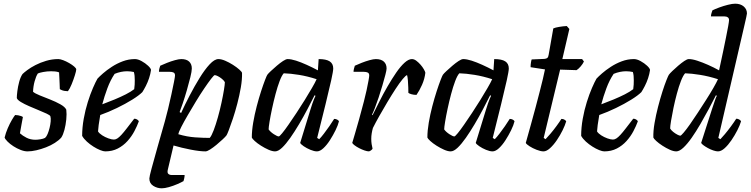

<svg xmlns="http://www.w3.org/2000/svg" viewBox="-20 -820 4066 1040"><path d="M129 0Q112 0 91.5 -8Q71 -16 52.5 -28Q34 -40 21 -53Q8 -66 5 -75Q11 -100 22 -125.5Q33 -151 44.5 -170.5Q56 -190 62 -197Q70 -197 78 -195.5Q86 -194 93.5 -191.5Q101 -189 104 -186Q101 -170 97 -148.5Q93 -127 88 -98Q102 -85 123.5 -74Q145 -63 172 -63Q183 -63 198.5 -65.5Q214 -68 224 -73Q232 -80 238 -94.5Q244 -109 248.5 -127Q253 -145 254.5 -162Q256 -179 253 -190Q251 -196 232.5 -204.5Q214 -213 188.5 -223.5Q163 -234 137.5 -245Q112 -256 93 -267.5Q74 -279 71 -289Q71 -302 74 -326.5Q77 -351 84 -377Q91 -403 102 -419Q110 -427 128 -440.5Q146 -454 172 -467.5Q198 -481 230 -490.5Q262 -500 296 -500Q306 -500 322 -494Q338 -488 354.5 -478.5Q371 -469 382 -459.5Q393 -450 393 -444Q393 -436 385.5 -412Q378 -388 368 -363.5Q358 -339 348 -326Q339 -326 330 -327.5Q321 -329 314 -332Q307 -335 304 -337Q304 -350 303 -366.5Q302 -383 301.5 -399.5Q301 -416 300 -428Q290 -432 278 -433Q266 -434 257 -434Q235 -434 214 -430Q193 -426 185 -422Q175 -407 167.5 -379.5Q160 -352 159 -323Q169 -314 195 -303.5Q221 -293 251.5 -281Q282 -269 307 -255Q332 -241 339 -226Q342 -203 339 -173Q336 -143 329 -116.5Q322 -90 312 -75Q299 -60 277 -46Q255 -32 229 -22Q203 -12 177 -6Q151 0 129 0Z M550 0Q540 0 522.5 -7Q505 -14 486 -26Q467 -38 450.5 -53Q434 -68 425 -84Q425 -129 433.5 -176.5Q442 -224 455.5 -267Q469 -310 483.5 -343.5Q498 -377 508 -394Q518 -405 538 -422.5Q558 -440 585.5 -458Q613 -476 645 -488Q677 -500 711 -500Q727 -500 747 -489Q767 -478 782 -464Q797 -450 798 -441Q795 -419 787.5 -396.5Q780 -374 770 -354.5Q760 -335 751 -321Q733 -303 696 -280Q659 -257 613.5 -235Q568 -213 523 -197Q517 -164 514.5 -143Q512 -122 511 -108Q518 -97 533.5 -87Q549 -77 567 -70.5Q585 -64 597 -64Q606 -64 615.5 -70Q625 -76 637.5 -89.5Q650 -103 666.5 -124.5Q683 -146 707 -177Q716 -177 723 -172.5Q730 -168 732 -163Q723 -138 708 -109.5Q693 -81 670.5 -56Q648 -31 618 -15.5Q588 0 550 0ZM534 -255Q569 -268 601.5 -281.5Q634 -295 661.5 -309Q689 -323 707 -337Q709 -350 709.5 -362Q710 -374 710 -385Q710 -398 709 -409Q708 -420 705 -430Q696 -432 687 -433Q678 -434 668 -434Q652 -434 635 -430.5Q618 -427 601 -420Q578 -386 561.5 -341.5Q545 -297 534 -255Z M856 200Q831 200 810 186.5Q789 173 789 147Q789 137 801.5 91Q814 45 833 -22.5Q852 -90 873 -163Q881 -191 890.5 -230.5Q900 -270 908.5 -309Q917 -348 922.5 -376.5Q928 -405 928 -411Q928 -423 920.5 -427Q913 -431 899 -431H841Q841 -440 843.5 -449.5Q846 -459 848 -464Q863 -471 884.5 -479.5Q906 -488 927.5 -494Q949 -500 962 -500Q990 -500 1004.5 -486.5Q1019 -473 1019 -449Q1019 -434 1011 -401.5Q1003 -369 992 -331Q981 -293 970 -260.5Q959 -228 953 -213L961 -208Q981 -252 1007 -302Q1033 -352 1061 -397.5Q1089 -443 1115.5 -471.5Q1142 -500 1163 -500Q1179 -500 1200 -491Q1221 -482 1241.5 -469Q1262 -456 1276 -443.5Q1290 -431 1291 -425Q1292 -390 1284.5 -346.5Q1277 -303 1265.5 -259Q1254 -215 1241.5 -177.5Q1229 -140 1219.5 -115.5Q1210 -91 1207 -87Q1201 -79 1186 -65Q1171 -51 1153 -36Q1135 -21 1118.5 -10.5Q1102 0 1093 0Q1062 0 1013 -9.5Q964 -19 920 -32L889 99Q885 115 891.5 121.5Q898 128 911 128H980Q980 136 978 145.5Q976 155 974 161Q962 168 940 177.5Q918 187 895 193.5Q872 200 856 200ZM1116 -73Q1126 -84 1137.5 -114.5Q1149 -145 1160 -184Q1171 -223 1179.5 -262.5Q1188 -302 1193 -332.5Q1198 -363 1198 -375Q1193 -384 1182 -393Q1171 -402 1160 -407.5Q1149 -413 1143 -413Q1139 -413 1123.5 -393Q1108 -373 1086 -340.5Q1064 -308 1041 -270Q1018 -232 997 -196Q976 -160 962 -132.5Q948 -105 946 -93Q993 -79 1037.5 -76Q1082 -73 1116 -73Z M1470 0Q1455 0 1434.5 -9Q1414 -18 1393.5 -31Q1373 -44 1359.5 -56.5Q1346 -69 1344 -75Q1344 -112 1351.5 -156Q1359 -200 1370.5 -244Q1382 -288 1394 -325Q1406 -362 1415.5 -386.5Q1425 -411 1428 -415Q1433 -422 1447.5 -435.5Q1462 -449 1479.5 -464Q1497 -479 1513 -489.5Q1529 -500 1538 -500Q1557 -500 1583.5 -491.5Q1610 -483 1641 -469Q1672 -455 1702 -439L1706 -500Q1747 -500 1766 -487.5Q1785 -475 1785 -449Q1785 -435 1774 -385Q1763 -335 1743.5 -256Q1724 -177 1698 -73L1709 -66Q1720 -77 1734.5 -96Q1749 -115 1764 -136.5Q1779 -158 1790 -176Q1799 -176 1806.5 -172Q1814 -168 1816 -163Q1811 -142 1797.5 -114.5Q1784 -87 1767 -60.5Q1750 -34 1731.5 -17Q1713 0 1697 0Q1682 0 1661.5 -8.5Q1641 -17 1625 -28Q1609 -39 1606 -46L1661 -225Q1667 -244 1672 -259Q1677 -274 1681.5 -284.5Q1686 -295 1689 -301L1684 -304Q1667 -270 1645.5 -229Q1624 -188 1600 -147.5Q1576 -107 1552.5 -73.5Q1529 -40 1508 -20Q1487 0 1470 0ZM1490 -81Q1494 -81 1508.5 -98.5Q1523 -116 1543 -145Q1563 -174 1586 -208.5Q1609 -243 1630.5 -278Q1652 -313 1669.5 -343Q1687 -373 1695 -391Q1646 -407 1599.5 -414.5Q1553 -422 1517 -423Q1506 -411 1494.5 -380.5Q1483 -350 1472.5 -310.5Q1462 -271 1453.5 -231Q1445 -191 1440 -160.5Q1435 -130 1435 -119Q1445 -105 1463.5 -93Q1482 -81 1490 -81Z M1979 0Q1969 0 1954.5 -5Q1940 -10 1925.5 -17.5Q1911 -25 1900.5 -33Q1890 -41 1888 -46Q1893 -62 1902.5 -95Q1912 -128 1925 -173.5Q1938 -219 1951 -270Q1959 -300 1965.5 -330.5Q1972 -361 1976 -383Q1980 -405 1980 -411Q1980 -423 1972 -427Q1964 -431 1950 -431H1895Q1895 -439 1897.5 -448.5Q1900 -458 1902 -464Q1917 -471 1938.5 -479.5Q1960 -488 1981.5 -494Q2003 -500 2016 -500Q2044 -500 2059 -486.5Q2074 -473 2074 -449Q2074 -440 2067.5 -415Q2061 -390 2051.5 -357.5Q2042 -325 2031 -292Q2020 -259 2010 -233.5Q2000 -208 1995 -199L1998 -196Q2015 -230 2035.5 -271Q2056 -312 2079.5 -352.5Q2103 -393 2126 -426.5Q2149 -460 2171 -480Q2193 -500 2211 -500Q2223 -500 2235 -491Q2247 -482 2258 -469.5Q2269 -457 2276 -444.5Q2283 -432 2284 -426Q2280 -392 2266 -360.5Q2252 -329 2236 -306Q2221 -306 2209 -309.5Q2197 -313 2192 -317Q2192 -327 2191.5 -345.5Q2191 -364 2189.5 -383.5Q2188 -403 2185 -413Q2178 -412 2161 -391.5Q2144 -371 2122.5 -338Q2101 -305 2078 -266.5Q2055 -228 2034.5 -191.5Q2014 -155 2000 -127Q1996 -113 1993.5 -98Q1991 -83 1991 -68Q1991 -53 1993 -39.5Q1995 -26 1998 -15Q1997 -12 1992 -7.5Q1987 -3 1979 0Z M2421 0Q2406 0 2385.5 -9Q2365 -18 2344.5 -31Q2324 -44 2310.5 -56.5Q2297 -69 2295 -75Q2295 -112 2302.5 -156Q2310 -200 2321.5 -244Q2333 -288 2345 -325Q2357 -362 2366.5 -386.5Q2376 -411 2379 -415Q2384 -422 2398.5 -435.5Q2413 -449 2430.5 -464Q2448 -479 2464 -489.5Q2480 -500 2489 -500Q2508 -500 2534.5 -491.5Q2561 -483 2592 -469Q2623 -455 2653 -439L2657 -500Q2698 -500 2717 -487.5Q2736 -475 2736 -449Q2736 -435 2725 -385Q2714 -335 2694.5 -256Q2675 -177 2649 -73L2660 -66Q2671 -77 2685.5 -96Q2700 -115 2715 -136.5Q2730 -158 2741 -176Q2750 -176 2757.5 -172Q2765 -168 2767 -163Q2762 -142 2748.5 -114.5Q2735 -87 2718 -60.5Q2701 -34 2682.5 -17Q2664 0 2648 0Q2633 0 2612.5 -8.5Q2592 -17 2576 -28Q2560 -39 2557 -46L2612 -225Q2618 -244 2623 -259Q2628 -274 2632.5 -284.5Q2637 -295 2640 -301L2635 -304Q2618 -270 2596.5 -229Q2575 -188 2551 -147.5Q2527 -107 2503.5 -73.5Q2480 -40 2459 -20Q2438 0 2421 0ZM2441 -81Q2445 -81 2459.5 -98.5Q2474 -116 2494 -145Q2514 -174 2537 -208.5Q2560 -243 2581.5 -278Q2603 -313 2620.5 -343Q2638 -373 2646 -391Q2597 -407 2550.5 -414.5Q2504 -422 2468 -423Q2457 -411 2445.5 -380.5Q2434 -350 2423.5 -310.5Q2413 -271 2404.5 -231Q2396 -191 2391 -160.5Q2386 -130 2386 -119Q2396 -105 2414.5 -93Q2433 -81 2441 -81Z M2924 0Q2909 0 2887 -8.5Q2865 -17 2848 -28Q2831 -39 2828 -46Q2842 -96 2855.5 -144.5Q2869 -193 2881 -238Q2893 -283 2903 -322Q2913 -361 2920.5 -392Q2928 -423 2932 -444L2854 -456Q2854 -469 2856 -481.5Q2858 -494 2860 -498L2929 -501Q2940 -502 2945 -506.5Q2950 -511 2952 -524L2977 -666Q2988 -671 3009.5 -674.5Q3031 -678 3050 -679L3064 -663L3026 -500H3133L3143 -487Q3137 -474 3125.5 -460.5Q3114 -447 3103 -440L3014 -443L2925 -73L2935 -66Q2945 -76 2961.5 -95.5Q2978 -115 2994.5 -137.5Q3011 -160 3021 -176Q3031 -176 3038 -171.5Q3045 -167 3047 -163Q3041 -142 3027.5 -114.5Q3014 -87 2996 -60.5Q2978 -34 2959 -17Q2940 0 2924 0Z M3253 0Q3243 0 3225.5 -7Q3208 -14 3189 -26Q3170 -38 3153.5 -53Q3137 -68 3128 -84Q3128 -129 3136.5 -176.5Q3145 -224 3158.5 -267Q3172 -310 3186.5 -343.5Q3201 -377 3211 -394Q3221 -405 3241 -422.5Q3261 -440 3288.5 -458Q3316 -476 3348 -488Q3380 -500 3414 -500Q3430 -500 3450 -489Q3470 -478 3485 -464Q3500 -450 3501 -441Q3498 -419 3490.5 -396.5Q3483 -374 3473 -354.5Q3463 -335 3454 -321Q3436 -303 3399 -280Q3362 -257 3316.5 -235Q3271 -213 3226 -197Q3220 -164 3217.5 -143Q3215 -122 3214 -108Q3221 -97 3236.5 -87Q3252 -77 3270 -70.5Q3288 -64 3300 -64Q3309 -64 3318.5 -70Q3328 -76 3340.5 -89.5Q3353 -103 3369.5 -124.5Q3386 -146 3410 -177Q3419 -177 3426 -172.5Q3433 -168 3435 -163Q3426 -138 3411 -109.5Q3396 -81 3373.5 -56Q3351 -31 3321 -15.5Q3291 0 3253 0ZM3237 -255Q3272 -268 3304.5 -281.5Q3337 -295 3364.5 -309Q3392 -323 3410 -337Q3412 -350 3412.5 -362Q3413 -374 3413 -385Q3413 -398 3412 -409Q3411 -420 3408 -430Q3399 -432 3390 -433Q3381 -434 3371 -434Q3355 -434 3338 -430.5Q3321 -427 3304 -420Q3281 -386 3264.5 -341.5Q3248 -297 3237 -255Z M3643 0Q3628 0 3608 -9Q3588 -18 3568 -31Q3548 -44 3534.5 -56.5Q3521 -69 3519 -75Q3518 -110 3525.5 -153.5Q3533 -197 3544.5 -241.5Q3556 -286 3568 -323.5Q3580 -361 3590 -386Q3600 -411 3603 -415Q3608 -422 3622 -435.5Q3636 -449 3653.5 -464Q3671 -479 3686.5 -489.5Q3702 -500 3711 -500Q3730 -500 3757.5 -491Q3785 -482 3815.5 -468.5Q3846 -455 3875 -439Q3877 -450 3883.5 -478.5Q3890 -507 3897.5 -544Q3905 -581 3912.5 -617Q3920 -653 3924.5 -679Q3929 -705 3929 -711Q3929 -721 3922.5 -726Q3916 -731 3905 -731H3831Q3831 -739 3834 -749Q3837 -759 3839 -764Q3853 -771 3876 -779.5Q3899 -788 3923 -794Q3947 -800 3962 -800Q3991 -800 4008.5 -785Q4026 -770 4026 -747Q4026 -744 4022.5 -728Q4019 -712 4013 -686L3871 -73L3882 -66Q3891 -75 3906.5 -93.5Q3922 -112 3939 -135Q3956 -158 3968 -177Q3977 -177 3984.5 -172.5Q3992 -168 3994 -163Q3988 -142 3974 -114.5Q3960 -87 3942 -60.5Q3924 -34 3905 -17Q3886 0 3869 0Q3859 0 3844 -5Q3829 -10 3814.5 -18Q3800 -26 3790 -33.5Q3780 -41 3778 -46L3838 -233Q3846 -256 3852.5 -276Q3859 -296 3863 -301L3858 -304Q3841 -270 3819 -229Q3797 -188 3773.5 -147.5Q3750 -107 3726.5 -73.5Q3703 -40 3681.5 -20Q3660 0 3643 0ZM3665 -85Q3669 -85 3683.5 -102Q3698 -119 3718 -147.5Q3738 -176 3760.5 -210.5Q3783 -245 3805 -279.5Q3827 -314 3844 -343.5Q3861 -373 3869 -391Q3819 -407 3772.5 -414.5Q3726 -422 3691 -423Q3680 -411 3668.5 -381.5Q3657 -352 3646.5 -313Q3636 -274 3628 -235.5Q3620 -197 3615 -166.5Q3610 -136 3610 -124Q3615 -115 3626 -106Q3637 -97 3648.5 -91Q3660 -85 3665 -85Z"/></svg>

Font: Texturina Medium
Style: Italic
Weight: 500
Italic angle: -11°
Designer: Guillermo Torres Carreño
Foundry: Omnibus-Type
Version: Version 1.002